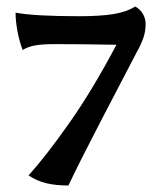

<svg xmlns="http://www.w3.org/2000/svg" viewBox="-20 -566 497 592"><path d="M68 -25Q122 -85 193.5 -186.5Q265 -288 339 -428Q223 -430 149 -430Q111 -430 88.5 -426Q66 -422 50 -412Q40 -437 34 -469Q28 -501 28 -527Q86 -516 224 -516Q289 -516 329.5 -522.5Q370 -529 397 -546Q413 -537 421 -522.5Q429 -508 429 -493Q429 -470 422.5 -450.5Q416 -431 400 -402Q359 -324 291 -193Q223 -62 191 6Q152 6 123 -1Q94 -8 68 -25Z"/></svg>

Font: Mirza Medium
Style: Regular
Weight: 500
Designer: Arabic design by Kourosh Beigpour, Latin design by Eduardo Tunni, engineering by Lasse Fister
Version: Version 1.0010g